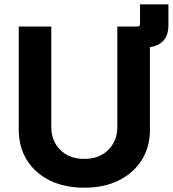

<svg xmlns="http://www.w3.org/2000/svg" viewBox="-20 -849 791 879"><path d="M366.2 10.3Q275.4 10.3 208 -22.9Q140.6 -56.2 103.3 -116Q65.9 -175.8 65.9 -255.4V-727.5H214.8V-267.6Q214.8 -204.1 256.1 -162.8Q297.4 -121.6 366.2 -121.6Q434.6 -121.6 475.8 -162.8Q517.1 -204.1 517.1 -267.6V-727.5H608.4Q621.1 -727.5 621.1 -740.2V-829.1H751V-733.4Q751 -687.5 728 -662.8Q705.1 -638.2 666.5 -633.3V-255.4Q666.5 -175.8 628.7 -116Q590.8 -56.2 523.4 -22.9Q456.1 10.3 366.2 10.3Z"/></svg>

Font: Inter-Bold
Style: Bold
Weight: 700
Designer: Rasmus Andersson
Foundry: rsms
Version: Version 4.000;git-a52131595